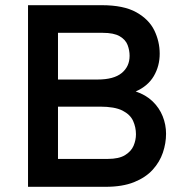

<svg xmlns="http://www.w3.org/2000/svg" viewBox="-20 -720 719 740"><path d="M88 0V-700H372Q456.5 -700 505.2 -672.8Q554 -645.5 574.8 -602.8Q595.5 -560 595.5 -513Q595.5 -465.5 572.8 -426.8Q550 -388 503 -367.5Q542 -354.5 568 -329.5Q594 -304.5 607 -272Q620 -239.5 620 -204.5Q620 -168 607.8 -131.8Q595.5 -95.5 568.5 -65.8Q541.5 -36 496.8 -18Q452 0 387 0ZM203.5 -107.5H395.5Q438 -107.5 461.8 -122Q485.5 -136.5 494.8 -158.2Q504 -180 504 -202.5Q504 -229.5 493 -254Q482 -278.5 452 -293.8Q422 -309 365.5 -309H203.5ZM203.5 -413.5H356Q418.5 -413.5 449 -438.5Q479.5 -463.5 479.5 -505Q479.5 -526 471.8 -546.5Q464 -567 441.5 -580.2Q419 -593.5 375.5 -593.5H203.5Z"/></svg>

Font: Overpass SemiBold
Style: Regular
Weight: 600
Designer: Delve Withrington, Dave Bailey, Thomas Jockin
Foundry: Delve Fonts LLC
Version: Version 4.000